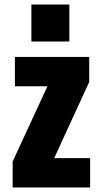

<svg xmlns="http://www.w3.org/2000/svg" viewBox="-20 -830 445 850"><path d="M119 -646V-810H287V-646ZM36 0V-115L190 -448H46V-578H375V-467L220 -130H379V0Z"/></svg>

Font: Oswald Heavy
Style: Regular
Weight: 400
Designer: Vernon Adams
Foundry: Vernon Adams
Version: Version 4.101